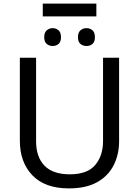

<svg xmlns="http://www.w3.org/2000/svg" viewBox="-20 -1034 771 1064"><path d="M514 -1014V-943H217V-1014ZM272 -878Q291 -878 304.5 -866Q318 -854 318 -828Q318 -802 304.5 -790.5Q291 -779 272 -779Q253 -779 239 -790.5Q225 -802 225 -828Q225 -854 239 -866Q253 -878 272 -878ZM459 -878Q479 -878 492.5 -866Q506 -854 506 -828Q506 -802 492.5 -790.5Q479 -779 459 -779Q440 -779 426 -790.5Q412 -802 412 -828Q412 -854 426 -866Q440 -878 459 -878ZM640 -252Q640 -178 610 -118.5Q580 -59 518.5 -24.5Q457 10 362 10Q229 10 159.5 -62.5Q90 -135 90 -254V-714H180V-251Q180 -164 226.5 -116Q273 -68 367 -68Q464 -68 507.5 -119.5Q551 -171 551 -252V-714H640Z"/></svg>

Font: TSCustom
Style: Regular
Weight: 400
Designer: Monotype Design Team
Foundry: Monotype Imaging Inc.
Version: Version 2.004; ttfautohint (v1.8.3) -l 8 -r 50 -G 200 -x 14 